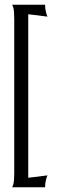

<svg xmlns="http://www.w3.org/2000/svg" viewBox="-20 -709 250 809"><path d="M170 80H30Q33 80 36.5 66Q40 52 40 20V-628Q40 -661 36.5 -675Q33 -689 30 -689H170Q170 -672 173.5 -658.5Q177 -645 180 -639L99 -649V40L180 30Q177 36 173.5 49.5Q170 63 170 80Z"/></svg>

Font: Red Rose
Style: Regular
Weight: 400
Designer: Jaikishan Patel
Version: Version 2.000; ttfautohint (v1.8.3)